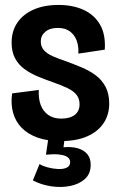

<svg xmlns="http://www.w3.org/2000/svg" viewBox="-20 -558 481 777"><path d="M225 13Q172 13 132.5 -1Q93 -15 68 -40.5Q43 -66 33 -101.5Q23 -137 29 -180L137 -194Q135 -160 144.5 -134Q154 -108 175 -93Q196 -78 228 -78Q263 -78 282.5 -93Q302 -108 302 -136Q302 -159 289.5 -174.5Q277 -190 253 -201.5Q229 -213 195 -225Q163 -236 133 -248.5Q103 -261 79 -278.5Q55 -296 41 -322Q27 -348 27 -386Q27 -432 50 -466Q73 -500 115.5 -519Q158 -538 217 -538Q275 -538 318.5 -518Q362 -498 385 -458Q408 -418 404 -357L297 -341Q299 -371 290 -394.5Q281 -418 262 -431.5Q243 -445 214 -445Q182 -445 163.5 -429.5Q145 -414 145 -390Q145 -369 158 -354.5Q171 -340 194.5 -330Q218 -320 250 -309Q280 -298 311 -285Q342 -272 367 -253.5Q392 -235 407 -207Q422 -179 422 -139Q422 -94 399.5 -60Q377 -26 333.5 -6.5Q290 13 225 13ZM113 172 140 106Q153 114 173.5 119.5Q194 125 215 126Q236 127 250 120.5Q264 114 264 98Q264 92 260.5 85.5Q257 79 246.5 74Q236 69 217 67Q198 65 166 68L177 -8H243L237 38Q270 35 294.5 42Q319 49 333 65.5Q347 82 347 109Q347 145 324 166Q301 187 264.5 194.5Q228 202 187.5 196Q147 190 113 172Z"/></svg>

Font: Bricolage Grotesque 72pt SemiCondensed SemiBold
Style: Regular
Weight: 600
Width: 4
Designer: Mathieu Triay
Foundry: Atelier Triay
Version: Version 1.001;gftools[0.9.33.dev8+g029e19f]